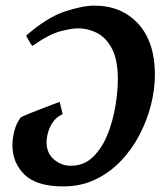

<svg xmlns="http://www.w3.org/2000/svg" viewBox="-20 -650 578 685"><path d="M532.7 -382.8Q532.7 -332 518.8 -276.6Q504.9 -221.2 478 -169.4Q451.2 -117.7 411.4 -75.9Q371.6 -34.2 320.1 -9.5Q268.6 15.1 205.6 15.1Q111.3 15.1 67.9 -26.6Q24.4 -68.4 24.4 -131.8Q24.4 -155.8 31.2 -182.9Q38.1 -210 54.2 -231.4Q64.9 -236.8 84.5 -244.9Q104 -252.9 126 -261.2Q147.9 -269.5 166.3 -276.6Q184.6 -283.7 192.9 -286.6L203.6 -242.7Q180.7 -232.4 168.2 -213.6Q155.8 -194.8 150.9 -175.8Q146 -156.7 146 -144.5Q146 -103 172.9 -80.8Q199.7 -58.6 232.4 -58.6Q279.3 -58.6 311.5 -89.8Q343.8 -121.1 363.3 -169.4Q382.8 -217.8 391.6 -270.8Q400.4 -323.7 400.4 -367.7Q400.4 -435.5 380.1 -475.1Q359.9 -514.6 327.4 -531.7Q294.9 -548.8 257.8 -548.8Q234.9 -548.8 194.8 -538.3Q154.8 -527.8 96.2 -486.3Q93.3 -487.8 88.1 -496.1Q83 -504.4 78.6 -512.7Q74.2 -521 73.2 -522.9Q148.4 -588.4 211.7 -609.1Q274.9 -629.9 316.4 -629.9Q414.1 -629.9 473.4 -564.9Q532.7 -500 532.7 -382.8Z"/></svg>

Font: Gentium Book Plus
Style: Bold Italic
Weight: 700
Italic angle: -8°
Designer: Victor Gaultney, Annie Olsen, Iska Routamaa, Becca Hirsbrunner
Foundry: SIL International
Version: Version 6.101